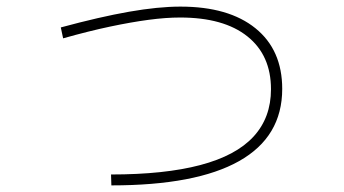

<svg xmlns="http://www.w3.org/2000/svg" viewBox="-20 -562 1040 581"><path d="M316 -34Q478 -34 586 -62.5Q694 -91 747 -148.5Q800 -206 800 -292Q800 -395 728.5 -452Q657 -509 525 -509Q482 -509 429.5 -502Q377 -495 313 -481.5Q249 -468 171 -446L164 -479Q282 -511 370.5 -526.5Q459 -542 526 -542Q672 -542 753 -476.5Q834 -411 834 -293Q834 -148 703.5 -74.5Q573 -1 317 -1Z"/></svg>

Font: M PLUS 1 Thin ExtraLight
Style: Regular
Weight: 250
Version: Version 1.001